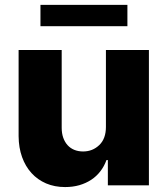

<svg xmlns="http://www.w3.org/2000/svg" viewBox="-20 -747 676 774"><path d="M55 -545.5H228.7V-231.9Q228.7 -209.5 234.9 -191.9Q241.1 -174.4 252.3 -161.9Q263.5 -149.5 279.5 -142.9Q295.5 -136.4 315 -136.4Q353.3 -136.4 380.3 -162.3Q407 -187.9 407 -235.4V-545.5H580.3V0H414.8V-101.6H409.1Q400.2 -76.7 384.6 -56.5Q369 -36.2 347.7 -22.2Q326.3 -8.2 299.9 -0.5Q273.4 7.1 242.5 7.1Q200.3 7.1 165.8 -7.6Q131.4 -22.4 106.9 -49.4Q82.4 -76.3 68.9 -114Q55.4 -151.6 55 -197.8ZM493.6 -727.3V-641.3H143.1V-727.3Z"/></svg>

Font: Inter P Extra Bold
Style: Regular
Weight: 800
Designer: Rasmus Andersson
Foundry: rsms
Version: Version 3.018;git-588b23468